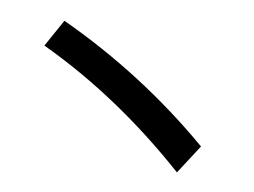

<svg xmlns="http://www.w3.org/2000/svg" viewBox="-46 -750 931 703"><g transform="rotate(-5 420.0 -398.5)"><path d="M576.7 -104Q381.8 -399.4 133.8 -608.9L214.8 -692.9Q478.5 -473.1 672.9 -190.9Z"/></g></svg>

Font: BIZ UDPGothic
Style: Bold
Weight: 700
Designer: TypeBank Co., Ltd.
Foundry: Morisawa Inc.
Version: Version 1.051